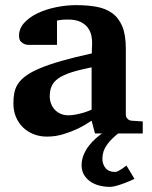

<svg xmlns="http://www.w3.org/2000/svg" viewBox="-20 -520 593 748"><path d="M503.9 176.8Q485.4 185.5 467.8 192.4Q452.6 198.2 436.3 203.1Q419.9 208 408.7 208Q385.3 208 365 202.4Q344.7 196.8 329.8 185.8Q314.9 174.8 306.4 159.4Q297.9 144 297.9 124Q297.9 102.1 306.2 82.5Q314.5 63 326.9 47.1Q339.4 31.2 353.5 19Q366.7 7.3 377.4 0H350.1L336.9 -49.8Q311 -32.2 282.7 -18.6Q257.8 -6.8 227.1 2.7Q196.3 12.2 163.1 12.2Q135.7 12.2 112.1 3.2Q88.4 -5.9 70.6 -22.7Q52.7 -39.6 42.5 -63.5Q32.2 -87.4 32.2 -117.2Q32.2 -139.6 35.9 -158.7Q39.6 -177.7 50.5 -194.1Q61.5 -210.4 82 -225.3Q102.5 -240.2 136.5 -254.4Q170.4 -268.6 219.7 -282.7Q269 -296.9 337.9 -312V-324.2Q337.9 -331.5 338.4 -337.4Q338.4 -344.2 338.9 -351.1Q339.4 -365.2 335.9 -381.6Q332.5 -397.9 322.3 -411.9Q312 -425.8 293.5 -434.8Q274.9 -443.8 245.1 -443.8Q234.9 -443.8 226.8 -443.4Q218.8 -442.9 213.4 -441.9Q207 -440.9 202.1 -439.9V-345.2H99.1Q86.4 -344.2 76.7 -347.7Q68.4 -350.6 61.3 -357.9Q54.2 -365.2 54.2 -380.9Q54.2 -408.7 74 -430.7Q93.8 -452.6 125.7 -468Q157.7 -483.4 197.5 -491.7Q237.3 -500 276.9 -500Q319.8 -500 355.5 -493.7Q391.1 -487.3 416.7 -469Q442.4 -450.7 456.3 -417.5Q470.2 -384.3 470.2 -330.1V-73.2Q470.2 -64 476.6 -57.4Q482.9 -50.8 492.2 -49.8L536.1 -46.9V0H440.4Q413.6 20.5 396.5 44.4Q378.9 68.8 378.9 98.1Q378.9 120.1 391.4 135Q403.8 149.9 428.7 149.9Q433.6 149.9 440.2 146.5Q446.8 143.1 453.4 138.9Q460 134.8 465.1 130.6Q470.2 126.5 472.7 125ZM336.9 -257.8Q288.6 -248 257.1 -237.8Q225.6 -227.5 207 -214.4Q188.5 -201.2 181.2 -184.3Q173.8 -167.5 173.8 -145Q173.8 -129.4 179 -116Q184.1 -102.5 193.6 -92.5Q203.1 -82.5 216.3 -76.7Q229.5 -70.8 245.1 -70.8Q261.2 -70.8 277.6 -74.2Q293.9 -77.6 307.1 -81.5Q322.8 -86.4 336.9 -92.8Z"/></svg>

Font: Charis SIL
Style: Bold
Weight: 700
Foundry: SIL International
Version: Version 4.112